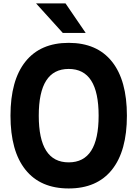

<svg xmlns="http://www.w3.org/2000/svg" viewBox="-20 -1065 790 1104"><path d="M40.3 -400Q40.3 -603.4 126.4 -711Q212.4 -818.6 375 -818.6Q537.6 -818.6 623.6 -711Q709.7 -603.4 709.7 -400Q709.7 -196.6 623.6 -89Q537.6 18.6 375 18.6Q212.4 18.6 126.4 -89Q40.3 -196.6 40.3 -400ZM547.1 -400Q547.1 -534.7 504.3 -601.6Q461.6 -668.6 375 -668.6Q288.4 -668.6 245.7 -601.6Q202.9 -534.7 202.9 -400Q202.9 -265.3 245.7 -198.4Q288.4 -131.4 375 -131.4Q461.6 -131.4 504.3 -198.4Q547.1 -265.3 547.1 -400ZM341.2 -875.5 187.5 -1045.3H356.9L472.8 -875.5Z"/></svg>

Font: Martian Mono VF sWd Rg
Style: Regular
Weight: 400
Width: 6
Monospace: yes
Designer: Roman Shamin
Foundry: Evil Martians
Version: Version 1.100